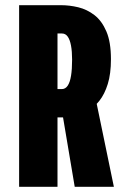

<svg xmlns="http://www.w3.org/2000/svg" viewBox="-20 -720 490 740"><path d="M201.6 -590.9V-376.6H217.9Q232.1 -376.6 240.9 -389.7Q249.7 -402.8 253.8 -428Q257.9 -453.2 257.9 -490.3Q257.9 -521.7 253.7 -544.3Q249.5 -566.9 241 -578.9Q232.5 -590.9 219.1 -590.9ZM222.7 -267.4H201.6V0H53.7V-700H215.4Q248.1 -700 281.8 -691.9Q315.5 -683.7 344 -661.8Q372.4 -639.9 390 -598.9Q407.6 -558 407.6 -492Q407.6 -435.6 395.4 -396.4Q383.3 -357.1 363.2 -331.8Q343.1 -306.5 318.7 -292.5Q294.3 -278.5 269.3 -273Q244.3 -267.4 222.7 -267.4ZM268 0 217.9 -297.6 346.3 -351 418.9 0Z"/></svg>

Font: League Mono Thin Condensed
Style: Regular
Weight: 100
Width: 1
Designer: Tyler Finck
Foundry: The League of Moveable Type / Tyler Finck
Version: Version 2.300;RELEASE